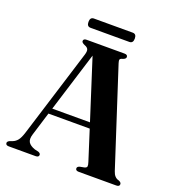

<svg xmlns="http://www.w3.org/2000/svg" viewBox="-146 -942 978 1060"><g transform="rotate(20 343.0 -412.0)"><path d="M200.5 -14Q200.5 0 182 0H24Q5.5 0 5.5 -14Q5.5 -22.5 18 -28.5L35.5 -35Q51 -41 62.8 -55.5Q74.5 -70 85 -103.5L245.5 -620Q252 -641 247.8 -651.8Q243.5 -662.5 227 -668.5Q208 -676.5 208 -686Q208 -700 227 -700H449Q468 -700 468 -686Q468 -675 450 -669Q437 -666 434.5 -659.8Q432 -653.5 437 -638.5L621 -71.5Q632 -37 658.5 -31Q674.5 -25 674.5 -14Q674.5 0 655.5 0H435Q416 0 416 -14Q416 -24 430.5 -28.5L457 -33.5Q469.5 -37 470.8 -45Q472 -53 466.5 -69.5L410.5 -245H168L125.5 -107Q116 -76.5 126.2 -60Q136.5 -43.5 165 -33.5L186.5 -28.5Q200.5 -23.5 200.5 -14ZM178.5 -278H400L287.5 -629ZM202.5 -796.5Q202.5 -824 224.5 -824H452.5Q474.5 -824 474.5 -797Q474.5 -769.5 452.5 -769.5H224.5Q202.5 -769.5 202.5 -796.5Z"/></g></svg>

Font: Fraunces 72pt SemiBold
Style: Regular
Weight: 600
Version: Version 1.000;[b76b70a41]